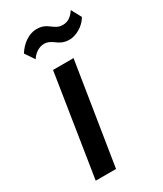

<svg xmlns="http://www.w3.org/2000/svg" viewBox="-179 -768 707 835"><g transform="rotate(-30 174.5 -350.0)"><path d="M254 -588C287 -588 330 -612 349 -647L322 -697C304 -669 283 -658 261 -658C238 -658 226 -668 213 -677C199 -687 184 -700 151 -700C114 -700 75 -674 51 -635L83 -588C94 -607 119 -628 147 -628C166 -628 181 -619 194 -609C208 -599 224 -588 254 -588ZM45 0H147L228 -510H125Z"/></g></svg>

Font: Arthouse Owned Medium
Style: Italic
Weight: 500
Italic angle: -10°
Designer: Jeremy Tribby
Foundry: Tribby Type
Version: Version 1.000;PS 001.000;hotconv 1.0.88;makeotf.lib2.5.64775